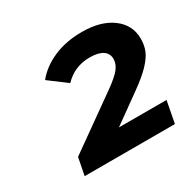

<svg xmlns="http://www.w3.org/2000/svg" viewBox="-103 -860 652 643"><g transform="rotate(-30 222.5 -538.5)"><path d="M233 -411H417L401 -327H52L65 -394L269 -539Q305 -565 318.5 -582.5Q332 -600 332 -619Q332 -640 315 -651.5Q298 -663 265 -663Q206 -663 166 -621L98 -672Q127 -708 175 -729Q223 -750 285 -750Q358 -750 401.5 -717.5Q445 -685 445 -632Q445 -607 437 -587Q429 -567 406.5 -543Q384 -519 339 -487Z"/></g></svg>

Font: Montserrat Alternates
Style: Bold Italic
Weight: 700
Italic angle: -11.3°
Designer: Julieta Ulanovsky
Foundry: Julieta Ulanovsky
Version: Version 7.200